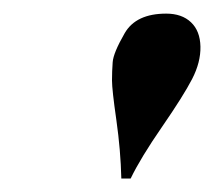

<svg xmlns="http://www.w3.org/2000/svg" viewBox="-20 -750 314 282"><path d="M145.5 -658.7Q146.5 -672.4 163.1 -701.2Q179.7 -730 224.1 -730Q247.1 -730 260.5 -717.3Q273.9 -704.6 274.4 -681.6Q274.9 -658.7 262.2 -634Q249.5 -609.4 218 -563.7Q186.5 -518.1 171.9 -487.8H158.2Q157.2 -529.3 150.9 -573.7Q144.5 -618.2 144.5 -631.8Q144.5 -645.5 145.5 -658.7Z"/></svg>

Font: PlayfairDisplay-BoldItalic
Style: Bold Italic
Weight: 700
Italic angle: -14.9847°
Designer: Claus Eggers Sørensen
Foundry: Claus Eggers Sørensen
Version: Version 1.002;PS 001.002;hotconv 1.0.70;makeotf.lib2.5.58329